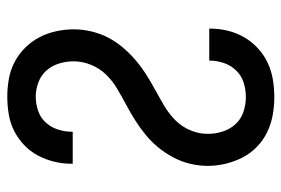

<svg xmlns="http://www.w3.org/2000/svg" viewBox="-146 -638 791 540"><g transform="rotate(-90 250.0 -367.5)"><path d="M247 8Q222 8 197 3.5Q172 -1 149 -12Q126 -23 107.5 -41Q89 -59 77.5 -81.5Q66 -104 60 -129Q54 -154 54 -179Q54 -204 60 -229Q66 -254 78 -276.5Q90 -299 106 -318.5Q122 -338 141.5 -354Q161 -370 182.5 -383.5Q204 -397 226.5 -409Q249 -421 271 -434Q293 -447 310.5 -465Q328 -483 338 -507Q348 -531 348 -556Q348 -577 342 -597Q336 -617 322.5 -632.5Q309 -648 289 -655.5Q269 -663 249 -663Q229 -663 209.5 -656.5Q190 -650 176.5 -635.5Q163 -621 156.5 -601.5Q150 -582 150 -562V-559H60V-563Q60 -588 66 -612Q72 -636 83.5 -657.5Q95 -679 113 -696Q131 -713 153 -724Q175 -735 199.5 -739Q224 -743 249 -743Q274 -743 299 -738.5Q324 -734 346 -722.5Q368 -711 386 -693Q404 -675 415.5 -653Q427 -631 432.5 -606Q438 -581 438 -556Q438 -531 432 -506Q426 -481 414.5 -459Q403 -437 386.5 -417.5Q370 -398 350.5 -381.5Q331 -365 309.5 -351.5Q288 -338 266 -326Q244 -314 222 -301Q200 -288 182 -270Q164 -252 154 -228Q144 -204 144 -179Q144 -158 150.5 -137.5Q157 -117 171 -101.5Q185 -86 205.5 -79Q226 -72 247 -72Q268 -72 287.5 -78Q307 -84 321.5 -98.5Q336 -113 343 -133Q350 -153 350 -173V-175H440V-172Q440 -147 434 -122.5Q428 -98 415.5 -76.5Q403 -55 384.5 -38Q366 -21 343.5 -10.5Q321 0 296.5 4Q272 8 247 8Z"/></g></svg>

Font: Iosevka Term Medium
Style: Regular
Weight: 500
Monospace: yes
Designer: Belleve Invis
Foundry: Belleve Invis
Version: Version 26.3.1